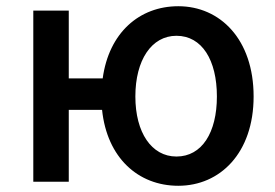

<svg xmlns="http://www.w3.org/2000/svg" viewBox="-20 -584 883 617"><path d="M547 -81C467 -81 415 -158 415 -274C415 -391 467 -469 547 -469C629 -469 677 -391 677 -274C677 -158 629 -81 547 -81ZM201 -332V-550H87V0H201V-231H308C324 -77 424 13 553 13C687 13 795 -92 795 -274C795 -458 687 -564 553 -564C428 -564 330 -479 310 -332Z"/></svg>

Font: Noto Sans CJK KR Medium
Style: Regular
Weight: 500
Designer: Ryoko NISHIZUKA (kana & ideographs); Paul D. Hunt (Latin, Greek & Cyrillic); Wenlong ZHANG (bopomofo); Sandoll Communica
Foundry: Adobe Systems Incorporated
Version: Version 1.004;PS 1.004;hotconv 1.0.82;makeotf.lib2.5.63406